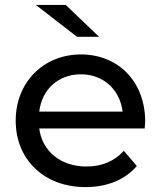

<svg xmlns="http://www.w3.org/2000/svg" viewBox="-20 -757 668 783"><path d="M329 6C417 6 490 -24 538 -80L485 -142C446 -99 395 -78 332 -78C228 -78 152 -140 140 -233H570C571 -245 572 -255 572 -262C572 -423 463 -535 310 -535C157 -535 44 -421 44 -265C44 -107 159 6 329 6ZM140 -302C151 -393 218 -454 310 -454C402 -454 469 -391 480 -302ZM126 -737 294 -607H384L248 -737Z"/></svg>

Font: Malon Grotesk Med
Style: Regular
Weight: 500
Designer: Julieta Ulanovsky
Foundry: Julieta Ulanovsky
Version: Version 7.200